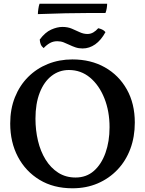

<svg xmlns="http://www.w3.org/2000/svg" viewBox="-20 -1005 781 1034"><path d="M370 9Q268 9 193 -36.5Q118 -82 76.5 -160.5Q35 -239 35 -340Q35 -418 60.5 -481.5Q86 -545 131.5 -590.5Q177 -636 238 -660.5Q299 -685 370 -685Q469 -685 544.5 -642.5Q620 -600 663 -523.5Q706 -447 706 -345Q706 -268 682 -203.5Q658 -139 613 -91.5Q568 -44 506.5 -17.5Q445 9 370 9ZM387 -49Q445 -49 485.5 -84.5Q526 -120 548 -181.5Q570 -243 570 -320Q570 -406 542 -476Q514 -546 465 -587Q416 -628 351 -628Q299 -628 258 -596.5Q217 -565 194 -506Q171 -447 171 -366Q171 -304 184.5 -247Q198 -190 225.5 -145.5Q253 -101 293.5 -75Q334 -49 387 -49ZM425 -744Q404 -744 386.5 -750Q369 -756 353.5 -763.5Q338 -771 322.5 -777Q307 -783 288 -783Q267 -783 249.5 -773.5Q232 -764 215 -746Q204 -755 199.5 -766Q195 -777 194 -792Q223 -831 255.5 -845.5Q288 -860 316 -860Q345 -860 367 -850.5Q389 -841 409.5 -831.5Q430 -822 451 -822Q468 -822 482.5 -830.5Q497 -839 509 -853Q519 -851 530 -846Q541 -841 548 -832Q524 -788 492.5 -766Q461 -744 425 -744ZM557 -985Q557 -975 555 -961.5Q553 -948 548 -935Q515 -935 459 -935Q403 -935 332.5 -933.5Q262 -932 184 -929Q184 -940 186.5 -957Q189 -974 193 -985Z"/></svg>

Font: Vollkorn SemiBold
Style: Regular
Weight: 600
Designer: Friedrich Althausen
Foundry: Friedrich Althausen
Version: Version 5.000